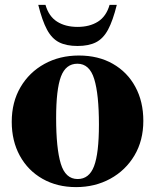

<svg xmlns="http://www.w3.org/2000/svg" viewBox="-20 -752 634 785"><path d="M291 13Q213.5 13 154 -20.8Q94.5 -54.5 61.2 -115Q28 -175.5 28 -254Q28 -334.5 63.8 -395.5Q99.5 -456.5 161.8 -490.8Q224 -525 302.5 -525Q382 -525 441.2 -491.2Q500.5 -457.5 533.2 -397.2Q566 -337 566 -258Q566 -177.5 529.8 -116.5Q493.5 -55.5 431 -21.2Q368.5 13 291 13ZM297.5 -20Q344.5 -20 364.5 -72.5Q384.5 -125 384.5 -242.5Q384.5 -366.5 365.2 -429Q346 -491.5 296.5 -491.5Q249 -491.5 229.2 -439Q209.5 -386.5 209.5 -269.5Q209.5 -145.5 228.5 -82.8Q247.5 -20 297.5 -20ZM297 -642Q346.5 -642 380.5 -663.5Q414.5 -685 428 -732H457.5Q441.5 -667.5 421.8 -630.8Q402 -594 372.2 -579Q342.5 -564 297 -564Q251.5 -564 221.8 -579Q192 -594 172.2 -630.8Q152.5 -667.5 136.5 -732H166Q179.5 -685 213.5 -663.5Q247.5 -642 297 -642Z"/></svg>

Font: Newsreader Display
Style: Bold
Weight: 700
Designer: Hugues Gentile
Foundry: Production Type
Version: Version 1.001